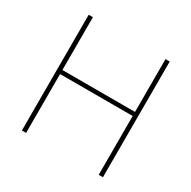

<svg xmlns="http://www.w3.org/2000/svg" viewBox="-159 -963 1023 1026"><g transform="rotate(30 353.0 -450.0)"><path d="M603 -93V-807H577V-481H129V-807H103V-93H129V-456H577V-93Z"/></g></svg>

Font: Noto Sans Kannada UI Thin
Style: Regular
Weight: 100
Designer: Jelle Bosma - Monotype Design Team
Foundry: Monotype Imaging Inc.
Version: Version 2.005